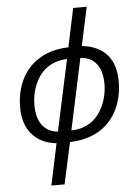

<svg xmlns="http://www.w3.org/2000/svg" viewBox="-64 -809 793 1097"><g transform="rotate(-5 332.5 -260.0)"><path d="M46.4 -219.2Q46.4 -307.1 79.6 -376.5Q112.8 -445.8 174.8 -486.8Q246.1 -534.7 351.1 -538.1L397.9 -759.8H475.6L428.2 -539.1Q523.9 -527.8 572.3 -472.2Q620.6 -416.5 620.6 -318.4Q620.6 -226.1 582.5 -152.3Q544.4 -78.6 475.6 -39.6Q407.2 -1 313 2L261.2 240.2H185.5L235.8 2Q146 -7.8 96.2 -65.4Q46.4 -123 46.4 -219.2ZM156.2 -353Q128.9 -294.4 128.9 -225.1Q128.9 -152.8 159.9 -111.1Q190.9 -69.3 249.5 -63.5L337.4 -472.2Q274.4 -469.7 228.5 -439.9Q182.6 -410.2 156.2 -353ZM510.3 -184.6Q538.1 -244.1 538.1 -314Q538.1 -385.7 506.3 -426.8Q474.6 -467.8 414.1 -472.2L326.7 -63.5Q388.7 -64.5 435.8 -95Q482.9 -125.5 510.3 -184.6Z"/></g></svg>

Font: Viking Open Sans
Style: Italic
Weight: 400
Italic angle: -12°
Foundry: Ascender Corporation
Version: Version 2.000